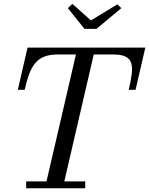

<svg xmlns="http://www.w3.org/2000/svg" viewBox="-20 -1004 795 1024"><path d="M465 -895 366 -983.5 342 -960.5 430.5 -850H494.5L627 -960.5L606 -981ZM119.5 -36.5V0H434.5V-36.5H323L480 -713.5H583.5C700.5 -713.5 696 -652 666.5 -525H703L755 -750H127L75 -525H111.5C141 -651 171.5 -713.5 288.5 -713.5H385L228 -36.5Z"/></svg>

Font: Bodoni* 06pt
Style: Italic
Weight: 400
Italic angle: -13°
Version: Version 2.3